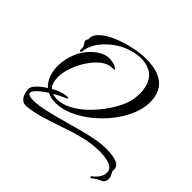

<svg xmlns="http://www.w3.org/2000/svg" viewBox="-185 -819 1266 1266"><g transform="rotate(45 447.5 -186.5)"><path d="M803 221Q799 221 799 215Q799 209 805 205Q824 192 840.5 169Q857 146 857 118Q857 96 842.5 83.5Q828 71 806.5 64.5Q785 58 763.5 56Q742 54 728 54Q654 54 583 71.5Q512 89 443.5 113Q375 137 307.5 158Q240 179 172 186Q147 188 131 174.5Q115 161 107.5 138.5Q100 116 100 94Q100 74 126 48Q152 22 187 0Q157 -26 143 -65Q129 -104 129 -148Q129 -180 136 -213Q143 -246 156 -277Q174 -319 204 -352.5Q234 -386 268.5 -405.5Q303 -425 333 -425Q353 -425 372.5 -420.5Q392 -416 408 -404Q413 -401 413 -398Q413 -395 406 -394Q399 -393 391 -393Q353 -393 316 -364Q279 -335 248.5 -289Q218 -243 200 -192Q182 -141 182 -96Q182 -71 188.5 -49.5Q195 -28 210 -14Q233 -27 256.5 -36Q280 -45 298 -48Q303 -49 307.5 -49.5Q312 -50 315 -50Q336 -50 327 -41Q318 -38 292.5 -25.5Q267 -13 238 4Q246 7 256.5 9Q267 11 279 11Q327 11 375.5 -13.5Q424 -38 467.5 -78Q511 -118 546.5 -165Q582 -212 605.5 -258.5Q629 -305 636 -341Q642 -371 642 -401Q642 -447 628 -484Q609 -533 569.5 -553Q530 -573 484 -573Q445 -573 405.5 -561.5Q366 -550 335 -533Q293 -510 258 -477.5Q223 -445 201 -407Q179 -369 176 -328Q176 -328 173.5 -324Q171 -320 167 -320Q163 -320 160 -328Q160 -331 160.5 -333.5Q161 -336 161 -338Q161 -362 150.5 -373.5Q140 -385 140 -396Q140 -405 149 -415Q149 -417 148.5 -419.5Q148 -422 148 -424Q148 -451 169.5 -475Q191 -499 226.5 -519.5Q262 -540 303 -554Q345 -570 401 -582Q457 -594 514 -594Q564 -594 608.5 -581.5Q653 -569 684.5 -538.5Q716 -508 726 -454Q728 -444 729 -432.5Q730 -421 730 -410Q730 -349 703 -286.5Q676 -224 630.5 -166.5Q585 -109 528 -63.5Q471 -18 410 8.5Q349 35 292 35Q248 35 214 18Q202 25 190.5 33.5Q179 42 169 50Q125 86 125 105Q125 127 179 127Q203 127 234 122Q265 117 295.5 110Q326 103 349.5 97Q373 91 383 88Q408 82 450.5 69.5Q493 57 544.5 43.5Q596 30 648.5 20.5Q701 11 747 11Q761 11 774 12Q787 13 798 15Q813 17 832.5 22.5Q852 28 865.5 42.5Q879 57 875 86Q885 108 890 118Q895 128 895 139Q895 141 895 144Q895 147 894 150Q890 173 873.5 181Q857 189 838 198Q831 202 823 210Q815 218 803 221Z"/></g></svg>

Font: The Nautigal
Style: Bold
Weight: 700
Designer: Robert E. Leuschke
Foundry: Robert E. Leuschke
Version: Version 1.100; ttfautohint (v1.8.3)